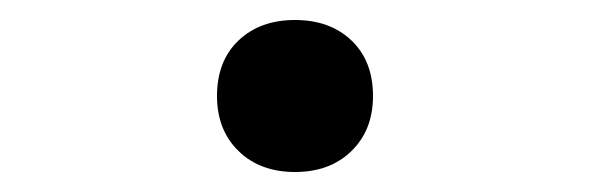

<svg xmlns="http://www.w3.org/2000/svg" viewBox="-20 -162 590 192"><path d="M275 10Q240 10 218.5 -11Q197 -32 197 -66Q197 -101 218.5 -121.5Q240 -142 275 -142Q310 -142 331.5 -121.5Q353 -101 353 -66Q353 -32 331.5 -11Q310 10 275 10Z"/></svg>

Font: M PLUS Code Latin SemiExpanded
Style: Regular
Weight: 400
Width: 6
Designer: Coji Morishita
Foundry: UNDERFOREST DESIGN
Version: Version 1.002; ttfautohint (v1.8.3)